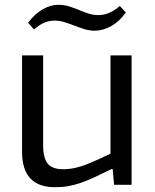

<svg xmlns="http://www.w3.org/2000/svg" viewBox="-20 -771 645 801"><path d="M209 10Q72 10 72 -138V-540H160V-166Q160 -112 179 -88.5Q198 -65 243 -65Q291 -65 342 -85.5Q393 -106 441 -130V-540H529V0H456L450 -66H446Q405 -46 374 -31.5Q343 -17 316.5 -8Q290 1 264.5 5.5Q239 10 209 10ZM97 -676Q125 -713 158 -732Q191 -751 223 -751Q247 -751 268 -744.5Q289 -738 309 -729.5Q329 -721 349 -714.5Q369 -708 391 -708Q436 -708 480 -746L505 -719Q479 -682 444.5 -662.5Q410 -643 375 -643Q353 -643 332 -649.5Q311 -656 290.5 -664Q270 -672 249.5 -678.5Q229 -685 208 -685Q186 -685 165 -676.5Q144 -668 122 -648Z"/></svg>

Font: Encode Sans Normal
Style: Regular
Weight: 400
Designer: Pablo Impallari, Andres Torresi
Foundry: Pablo Impallari, Andres Torresi
Version: Version 1.000; ttfautohint (v1.00) -l 8 -r 50 -G 200 -x 14 -